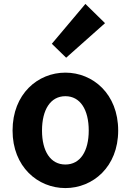

<svg xmlns="http://www.w3.org/2000/svg" viewBox="-20 -944 666 978"><path d="M313 14C453 14 582 -94 582 -279C582 -466 453 -574 313 -574C173 -574 44 -466 44 -279C44 -94 173 14 313 14ZM313 -106C237 -106 194 -174 194 -279C194 -385 237 -454 313 -454C389 -454 432 -385 432 -279C432 -174 389 -106 313 -106ZM317 -650 515 -826 415 -924 244 -721Z"/></svg>

Font: Noto Sans Mono CJK JP Bold
Style: Regular
Weight: 700
Designer: Ryoko NISHIZUKA (kana & ideographs); Paul D. Hunt (Latin, Greek & Cyrillic); Wenlong ZHANG (bopomofo); Sandoll Communica
Foundry: Adobe Systems Incorporated
Version: Version 1.004;PS 1.004;hotconv 1.0.82;makeotf.lib2.5.63406